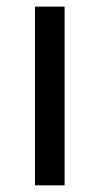

<svg xmlns="http://www.w3.org/2000/svg" viewBox="-20 -556 299 576"><path d="M173.8 0H85V-536.1H173.8Z"/></svg>

Font: Noto Sans Cans Plains Cree
Style: Regular
Weight: 400
Designer: Monotype Design Team
Foundry: Monotype Imaging Inc.
Version: Version 1.03 uh